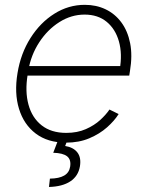

<svg xmlns="http://www.w3.org/2000/svg" viewBox="-20 -573 600 787"><path d="M250.5 11.7Q175.8 11.7 126.7 -25.4Q77.6 -62.5 57.9 -127Q38.1 -191.4 51.8 -273.4Q64.9 -354 105 -417.2Q145 -480.5 202.9 -516.8Q260.7 -553.2 327.6 -553.2Q374.5 -553.2 412.8 -534.9Q451.2 -516.6 477.3 -481.4Q503.4 -446.3 513.4 -396Q523.4 -345.7 512.7 -281.7L509.8 -263.2H77.6L84 -302.2H493.2L470.7 -288.1Q481.9 -352.1 467.5 -403.1Q453.1 -454.1 417.2 -483.6Q381.3 -513.2 326.7 -513.2Q272 -513.2 223.4 -482.4Q174.8 -451.7 140.9 -399.7Q106.9 -347.7 96.2 -284.7L93.3 -266.6Q82 -198.2 96.7 -144.3Q111.3 -90.3 150.6 -59.3Q189.9 -28.3 251.5 -28.3Q296.9 -28.3 331.8 -43.7Q366.7 -59.1 390.9 -81.3Q415 -103.5 428.7 -124L466.3 -105.5Q449.2 -78.1 418.7 -51Q388.2 -23.9 345.9 -6.1Q303.7 11.7 250.5 11.7ZM219.7 -2.9H257.8L247.1 25.4Q280.8 30.8 297.1 51.8Q313.5 72.8 307.6 108.9Q300.8 148.9 268.3 170.4Q235.8 191.9 180.7 193.4L184.6 159.2Q222.2 158.7 242.9 146.7Q263.7 134.8 267.6 109.9Q272 81.1 254.9 67.6Q237.8 54.2 198.2 53.2Z"/></svg>

Font: Inter Tight ExtraLight
Style: Italic
Weight: 250
Italic angle: -9.39999°
Designer: Rasmus Andersson
Foundry: rsms
Version: Version 3.004